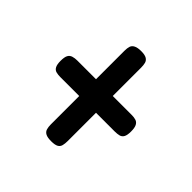

<svg xmlns="http://www.w3.org/2000/svg" viewBox="-127 -604 696 696"><g transform="rotate(45 221.0 -256.0)"><path d="M222 -25Q203 -25 193.5 -30Q184 -35 181 -44.5Q178 -54 178 -67V-445Q178 -459 181 -468Q184 -477 194 -482Q204 -487 222 -487Q241 -487 250 -481.5Q259 -476 261.5 -466.5Q264 -457 264 -444V-68Q264 -55 261.5 -45Q259 -35 250 -30Q241 -25 222 -25ZM81 -213Q69 -213 59.5 -215.5Q50 -218 45 -227.5Q40 -237 40 -255Q40 -275 45 -284Q50 -293 60 -296Q70 -299 82 -299H361Q374 -299 383 -296Q392 -293 397 -283.5Q402 -274 402 -255Q402 -236 397 -227Q392 -218 382.5 -215.5Q373 -213 360 -213Z"/></g></svg>

Font: Fredoka Condensed
Style: Regular
Weight: 400
Width: 3
Designer: Ben Nathan
Foundry: Milena B. Brandão, Ben Nathan
Version: Version 2.001